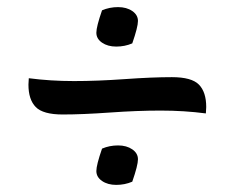

<svg xmlns="http://www.w3.org/2000/svg" viewBox="-20 -626 660 540"><path d="M352 -504Q331 -495 307 -495Q283 -495 267 -506Q251 -517 251 -534Q251 -551 267 -597Q288 -606 312 -606Q336 -606 352 -595Q368 -584 368 -567Q368 -550 352 -504ZM352 -115Q331 -106 307 -106Q283 -106 267 -117Q251 -128 251 -145Q251 -162 267 -208Q288 -217 312 -217Q336 -217 352 -206Q368 -195 368 -178Q368 -161 352 -115ZM560 -325Q560 -322 559.5 -316Q559 -310 559 -307Q498 -315 432 -315Q366 -315 289 -309.5Q212 -304 156.5 -304Q101 -304 80.5 -325Q60 -346 60 -388Q60 -391 60.5 -397Q61 -403 61 -406Q122 -398 188 -398Q254 -398 331 -403.5Q408 -409 463.5 -409Q519 -409 539.5 -388Q560 -367 560 -325Z"/></svg>

Font: Merienda
Style: Regular
Weight: 400
Designer: Eduardo Rodriguez Tunni
Foundry: Eduardo Rodriguez Tunni
Version: Version 1.001